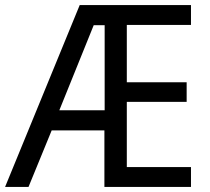

<svg xmlns="http://www.w3.org/2000/svg" viewBox="-21 -734 825 754"><path d="M729 0H389V-222H182L91 0H-1L292 -714H729V-636H477V-411H712V-334H477V-78H729ZM212 -301H390V-635H347Z"/></svg>

Font: Noto Sans Hebrew SemiCondensed
Style: Regular
Weight: 400
Width: 4
Designer: Monotype Design Team
Foundry: Monotype Imaging Inc.
Version: Version 2.004; ttfautohint (v1.8.4.7-5d5b)